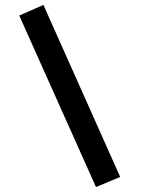

<svg xmlns="http://www.w3.org/2000/svg" viewBox="-20 -736 581 778"><path d="M369 22 58 -673 156 -716 467 -19Z"/></svg>

Font: Panefresco 600wt
Style: Regular
Weight: 600
Designer: Campivisivi
Foundry: Campivisivi & Chank Co
Version: Version 1.001